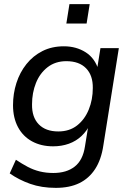

<svg xmlns="http://www.w3.org/2000/svg" viewBox="-20 -720 630 929"><path d="M250 189Q181 189 126 169.5Q71 150 27 119L57 53Q87 73 114.5 87.5Q142 102 172.5 109.5Q203 117 238 117Q302 117 341.5 86Q381 55 391 -11L409 -122L417 -121Q401 -87 374.5 -62Q348 -37 313 -24.5Q278 -12 237 -12Q179 -12 135 -36Q91 -60 67 -105Q43 -150 43 -211Q43 -267 59.5 -318.5Q76 -370 108 -410Q140 -450 185.5 -473Q231 -496 289 -496Q349 -496 394.5 -467Q440 -438 457 -380L449 -381L466 -487H555L480 -16Q470 52 440.5 97.5Q411 143 364 166Q317 189 250 189ZM262 -84Q316 -84 353 -113Q390 -142 409.5 -190Q429 -238 429 -294Q430 -355 396.5 -389.5Q363 -424 301 -424Q248 -424 210.5 -395Q173 -366 154 -318.5Q135 -271 135 -215Q134 -153 167.5 -118.5Q201 -84 262 -84ZM301 -606 316 -700H414L399 -606Z"/></svg>

Font: Nunito Sans 12pt Medium
Style: Italic
Weight: 500
Italic angle: -9°
Designer: Vernon Adams
Foundry: Vernon Adams
Version: Version 3.101;gftools[0.9.27]